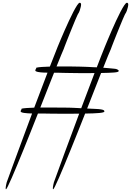

<svg xmlns="http://www.w3.org/2000/svg" viewBox="-20 -1126 968 1391"><path d="M241.2 -608.9Q235.8 -611.3 235.8 -615.7Q235.8 -620.1 239.3 -625.2Q242.7 -630.4 243.2 -635.7Q257.3 -639.2 283.2 -640.9Q309.1 -642.6 341.3 -643.6L398.4 -788.6Q406.2 -807.6 419.2 -838.6Q432.1 -869.6 447.8 -905Q463.4 -940.4 480 -976.1Q496.6 -1011.7 511.7 -1040.8Q526.9 -1069.8 538.8 -1087.9Q550.8 -1106 557.6 -1106Q561.5 -1106 564.5 -1103Q567.4 -1100.1 567.4 -1092.8Q566.9 -1089.4 566.7 -1085.2Q566.4 -1081.1 564.9 -1075.2Q560.5 -1057.6 557.1 -1048.3Q553.7 -1039.1 551 -1034.2Q548.3 -1029.3 546.1 -1026.4Q543.9 -1023.4 542 -1018.6Q536.6 -1007.3 527.3 -985.6Q518.1 -963.9 507.3 -937.3Q496.6 -910.6 485.1 -882.6Q473.6 -854.5 464.4 -830.6Q455.1 -806.6 448.7 -790.3Q442.4 -773.9 441.4 -770.5Q435.5 -757.8 422.1 -724.9Q408.7 -691.9 389.6 -644.5H410.6Q461.9 -644.5 497.1 -644.3Q532.2 -644 556.4 -643.3Q580.6 -642.6 596.4 -642.1Q612.3 -641.6 625.2 -640.9Q638.2 -640.1 650.9 -639.4Q663.6 -638.7 681.2 -638.2Q696.8 -679.7 711.7 -717.3Q726.6 -754.9 740.2 -788.6Q748 -807.6 761 -838.6Q773.9 -869.6 789.3 -905Q804.7 -940.4 821.3 -976.1Q837.9 -1011.7 853 -1040.8Q868.2 -1069.8 880.4 -1087.9Q892.6 -1106 899.4 -1106Q903.3 -1106 906.2 -1103Q909.2 -1100.1 909.2 -1092.8Q908.7 -1089.4 908.4 -1085.2Q908.2 -1081.1 906.7 -1075.2Q902.3 -1057.6 898.9 -1048.3Q895.5 -1039.1 892.8 -1034.2Q890.1 -1029.3 887.9 -1026.4Q885.7 -1023.4 883.8 -1018.6Q878.4 -1007.3 869.1 -985.6Q859.9 -963.9 849.1 -937.3Q838.4 -910.6 826.9 -882.6Q815.4 -854.5 806.2 -830.6Q796.9 -806.6 790.5 -790.3Q784.2 -773.9 783.2 -770.5Q776.9 -757.3 762.7 -722.2Q748.5 -687 728 -635.3Q749 -633.8 764.4 -632.3Q779.8 -630.9 790 -629.9L810.5 -627.9Q821.8 -627.4 831.1 -622.3Q840.3 -617.2 840.3 -611.8Q840.3 -603.5 807.4 -600.8Q774.4 -598.1 712.4 -597.2L611.3 -339.8Q648.9 -337.9 673.3 -336.9Q697.8 -335.9 711.7 -333.5Q725.6 -331.1 731 -327.9Q736.3 -324.7 736.3 -318.4Q736.3 -314.5 726.6 -311.8Q716.8 -309.1 698.7 -307.4Q680.7 -305.7 654.8 -304.7Q628.9 -303.7 596.7 -303.2Q570.3 -236.3 543.7 -169.7Q517.1 -103 492.4 -42.2Q467.8 18.6 445.8 71.3Q423.8 124 407 162.6Q390.1 201.2 379.2 223.1Q368.2 245.1 365.2 245.1Q362.8 245.1 362.8 238.3Q363.3 233.9 363.8 227.3Q364.3 220.7 366.2 212.9L370.6 194.3Q404.3 100.6 449.2 -21.2Q494.1 -143.1 553.7 -302.7Q530.3 -302.2 506.3 -302.2Q482.4 -302.2 459 -302.2Q432.1 -302.2 407 -302.2Q381.8 -302.2 360.4 -302.5Q338.9 -302.7 321.8 -303Q304.7 -303.2 293.9 -303.7H254.9Q228.5 -236.8 201.9 -169.9Q175.3 -103 150.6 -42.2Q126 18.6 104 71Q82 123.5 65.2 162.4Q48.3 201.2 37.4 223.1Q26.4 245.1 23.4 245.1Q21 245.1 21 238.3Q21.5 233.9 22 227.3Q22.5 220.7 24.4 212.9L28.8 194.3Q45.9 147 65.7 93Q85.4 39.1 108.2 -22.5Q130.9 -84 156.7 -153.8Q182.6 -223.6 212.4 -303.7Q195.8 -304.2 180.9 -305.2Q166 -306.2 154.5 -307.9Q143.1 -309.6 136.2 -312.5Q129.4 -315.4 129.4 -319.8Q129.4 -323.7 132.8 -328.6Q136.2 -333.5 136.7 -338.9Q150.4 -341.8 174.6 -343.5Q198.7 -345.2 228 -346.2L324.2 -599.6Q311.5 -599.6 298.6 -600.1Q285.6 -600.6 274.4 -601.8Q263.2 -603 254.4 -604.7Q245.6 -606.4 241.2 -608.9ZM371.6 -599.1Q349.6 -544.4 324.7 -480.7Q299.8 -417 272 -346.7H312.5Q360.8 -346.7 394 -346.7Q427.2 -346.7 450.2 -346.4Q473.1 -346.2 488.3 -345.7Q503.4 -345.2 515.6 -344.7Q527.8 -344.2 539.8 -343.5Q551.8 -342.8 568.4 -341.8L665 -596.7Q652.3 -596.7 639.4 -596.4Q626.5 -596.2 613.8 -596.2Q580.1 -596.2 547.4 -596.4Q514.6 -596.7 486.3 -597.2Q458 -597.7 435.5 -598.1Q413.1 -598.6 399.9 -599.1Z"/></svg>

Font: Meddon
Style: Regular
Weight: 400
Designer: Vernon Adams
Foundry: Vernon Adams
Version: Version 1.000